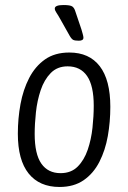

<svg xmlns="http://www.w3.org/2000/svg" viewBox="-20 -738 510 764"><path d="M217 6Q137 6 94 -47.5Q51 -101 51 -206Q51 -266 61.5 -323.5Q72 -381 96 -427.5Q120 -474 159 -501.5Q198 -529 256 -529Q335 -529 377 -474.5Q419 -420 419 -313Q419 -253 409 -196.5Q399 -140 375.5 -94Q352 -48 313 -21Q274 6 217 6ZM221 -49Q263 -49 289 -75Q315 -101 329 -142Q343 -183 348 -229.5Q353 -276 353 -317Q353 -397 326.5 -435.5Q300 -474 249 -474Q208 -474 182 -447.5Q156 -421 142 -379.5Q128 -338 123 -291.5Q118 -245 118 -205Q118 -125 144.5 -87Q171 -49 221 -49ZM294 -576Q279 -576 272 -579Q265 -582 257 -596L221 -660Q211 -678 204.5 -687.5Q198 -697 198 -704Q198 -718 233 -718Q260 -718 268 -712Q276 -706 280 -692L304 -621Q306 -614 309 -603.5Q312 -593 312 -588Q312 -576 294 -576Z"/></svg>

Font: Asap Condensed Condensed Light
Style: Italic
Weight: 300
Width: 3
Italic angle: -6°
Designer: Pablo Cosgaya
Foundry: Omnibus-Type
Version: Version 3.001; ttfautohint (v1.8.4.7-5d5b)